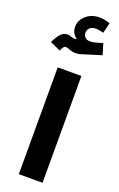

<svg xmlns="http://www.w3.org/2000/svg" viewBox="-188 -981 638 1027"><g transform="rotate(20 131.0 -467.5)"><path d="M203.8 -607.9H68.9V0H203.8ZM212.3 -870 234.5 -865.4 249.1 -925 227.7 -930.4Q216.6 -933.5 207.2 -934.5Q197.8 -935.5 188.1 -935.5Q143 -935.5 112.5 -908.2Q82 -881 82 -844.5Q82 -826.7 89.5 -811.3Q97 -796 111.6 -787L110.1 -783.5Q98.3 -781.6 90.3 -783.7Q82.3 -785.8 75.5 -788.5Q68.8 -791.3 59.8 -791.3Q37.6 -791.3 22.3 -775.7Q7 -760.1 -11.4 -723.2L47.9 -696.1Q55 -712.1 60.4 -718.7Q65.7 -725.4 73.6 -725.4Q77.7 -725.4 82.7 -724Q87.6 -722.7 94 -719.8Q105.4 -715.2 114.7 -713.5Q123.9 -711.8 133 -711.8Q146.5 -711.8 162 -716.7L272.4 -751.1L253.8 -813.1L226.7 -805.4Q212.7 -801.6 202.6 -799.5Q192.5 -797.4 184.9 -797.4Q165.1 -797.4 155 -807.4Q144.9 -817.4 144.9 -833.4Q144.9 -851 157.7 -861.8Q170.6 -872.6 192.3 -872.6Q201.1 -872.6 212.3 -870Z"/></g></svg>

Font: Estedad VF
Style: Regular
Weight: 100
Designer: Amin Abedi
Version: Version 7.3